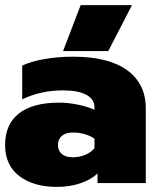

<svg xmlns="http://www.w3.org/2000/svg" viewBox="-30 -717 656 752"><path d="M286 -697H487L394 -517H217ZM-10 -149Q-10 -230 44 -272.5Q98 -315 201 -315Q238 -315 276 -307Q314 -299 340 -287V-296Q340 -329 307.5 -346Q275 -363 217 -363Q130 -363 57 -328V-460Q90 -476 143 -485.5Q196 -495 256 -495Q395 -495 468 -442Q541 -389 541 -292V0H352V-38Q328 -14 286 0.5Q244 15 193 15Q101 15 45.5 -27.5Q-10 -70 -10 -149ZM340 -137V-174Q303 -198 256 -198Q228 -198 212.5 -185Q197 -172 197 -149Q197 -127 212 -114Q227 -101 255 -101Q282 -101 305 -111Q328 -121 340 -137Z"/></svg>

Font: Prompt ExtraBold
Style: Regular
Weight: 800
Designer: Katatrad Team
Foundry: CadsonDemak
Version: Version 1.001